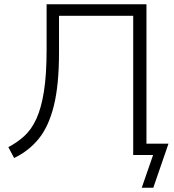

<svg xmlns="http://www.w3.org/2000/svg" viewBox="-20 -725 814 898"><path d="M46 14 19 -37Q60 -58 93.5 -88.5Q127 -119 150 -169Q173 -219 185.5 -297.5Q198 -376 198 -494V-705H665V-53H768L697 153H643L696 0H603V-651H256V-479Q256 -328 232 -231Q208 -134 161.5 -76.5Q115 -19 46 14Z"/></svg>

Font: Winston Light
Style: Regular
Weight: 300
Designer: Original fonts by Vernon Adams / Changes by Cristiano Sobral
Foundry: Original fonts by Vernon Adams / Changes by Cristiano Sobral
Version: Version 2.503;July 17, 2020;FontCreator 13.0.0.2655 64-bit